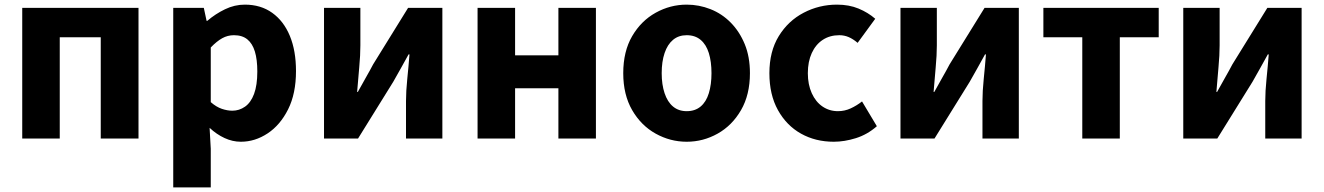

<svg xmlns="http://www.w3.org/2000/svg" viewBox="-20 -598 5716 829"><path d="M76 0V-564H578V0H415V-437H238V0Z M728 211V-564H860L872 -508H875Q910 -538 951.5 -558Q993 -578 1037 -578Q1106 -578 1155.5 -542.5Q1205 -507 1231.5 -443Q1258 -379 1258 -291Q1258 -194 1224 -126Q1190 -58 1135.5 -22Q1081 14 1020 14Q984 14 949.5 -2Q915 -18 885 -46L890 44V211ZM983 -120Q1013 -120 1038 -137.5Q1063 -155 1077 -192.5Q1091 -230 1091 -289Q1091 -341 1080.5 -375.5Q1070 -410 1048 -428Q1026 -446 990 -446Q963 -446 939.5 -433Q916 -420 890 -393V-157Q914 -136 938 -128Q962 -120 983 -120Z M1379 0V-564H1536V-402Q1536 -360 1531 -306.5Q1526 -253 1522 -201H1525Q1539 -227 1558.5 -261Q1578 -295 1591 -320L1742 -564H1890V0H1733V-162Q1733 -204 1738.5 -257.5Q1744 -311 1748 -363H1744Q1730 -338 1711 -303.5Q1692 -269 1678 -245L1526 0Z M2042 0V-564H2204V-359H2391V-564H2553V0H2391V-217H2204V0Z M2945 14Q2874 14 2811 -21Q2748 -56 2709.5 -122.5Q2671 -189 2671 -282Q2671 -376 2709.5 -442Q2748 -508 2811 -543Q2874 -578 2945 -578Q2998 -578 3047.5 -558.5Q3097 -539 3135 -500.5Q3173 -462 3195.5 -407.5Q3218 -353 3218 -282Q3218 -189 3179.5 -122.5Q3141 -56 3078.5 -21Q3016 14 2945 14ZM2945 -118Q2981 -118 3005 -138Q3029 -158 3040.5 -195.5Q3052 -233 3052 -282Q3052 -332 3040.5 -369Q3029 -406 3005 -426Q2981 -446 2945 -446Q2910 -446 2886 -426Q2862 -406 2849.5 -369Q2837 -332 2837 -282Q2837 -233 2849.5 -195.5Q2862 -158 2886 -138Q2910 -118 2945 -118Z M3580 14Q3501 14 3438.5 -21Q3376 -56 3339 -122.5Q3302 -189 3302 -282Q3302 -376 3342.5 -442Q3383 -508 3450 -543Q3517 -578 3594 -578Q3646 -578 3687 -561Q3728 -544 3759 -517L3683 -413Q3663 -430 3644 -438Q3625 -446 3604 -446Q3563 -446 3532.5 -426Q3502 -406 3485 -369Q3468 -332 3468 -282Q3468 -233 3485 -195.5Q3502 -158 3531.5 -138Q3561 -118 3598 -118Q3627 -118 3653 -130Q3679 -142 3702 -160L3766 -53Q3725 -17 3675.5 -1.5Q3626 14 3580 14Z M3868 0V-564H4025V-402Q4025 -360 4020 -306.5Q4015 -253 4011 -201H4014Q4028 -227 4047.5 -261Q4067 -295 4080 -320L4231 -564H4379V0H4222V-162Q4222 -204 4227.5 -257.5Q4233 -311 4237 -363H4233Q4219 -338 4200 -303.5Q4181 -269 4167 -245L4015 0Z M4653 0V-437H4485V-564H4983V-437H4815V0Z M5089 0V-564H5246V-402Q5246 -360 5241 -306.5Q5236 -253 5232 -201H5235Q5249 -227 5268.5 -261Q5288 -295 5301 -320L5452 -564H5600V0H5443V-162Q5443 -204 5448.5 -257.5Q5454 -311 5458 -363H5454Q5440 -338 5421 -303.5Q5402 -269 5388 -245L5236 0Z"/></svg>

Font: Noto Sans KR ExtraBold
Style: Regular
Weight: 800
Designer: Ryoko NISHIZUKA  (kana, bopomofo & ideographs); Paul D. Hunt (Latin, Greek & Cyrillic); Sandoll Communications , Soo-you
Foundry: Adobe
Version: Version 2.004-H2;hotconv 1.0.118;makeotfexe 2.5.65603